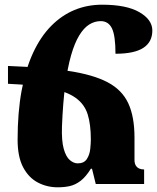

<svg xmlns="http://www.w3.org/2000/svg" viewBox="-20 -784 669 818"><path d="M226 14Q180 14 141 -6.5Q102 -27 78.5 -71.5Q55 -116 55 -189Q55 -305 72 -397.5Q89 -490 121 -559Q153 -628 198 -673.5Q243 -719 297.5 -741.5Q352 -764 415 -764Q519 -764 574 -732Q629 -700 629 -654Q629 -605 590.5 -580Q552 -555 472 -555Q472 -632 457 -663Q442 -694 409 -694Q383 -694 360 -679.5Q337 -665 317.5 -633Q298 -601 283 -549Q268 -497 258 -421.5Q248 -346 244 -245Q242 -184 251.5 -150Q261 -116 277.5 -102Q294 -88 311 -88Q338 -88 350 -106.5Q362 -125 364.5 -149.5Q367 -174 367 -190Q367 -254 353.5 -297Q340 -340 302.5 -367Q265 -394 195.5 -408Q126 -422 14 -427V-503Q169 -497 273 -481.5Q377 -466 438.5 -433.5Q500 -401 526.5 -344Q553 -287 553 -198V-103Q553 -88 558.5 -79Q564 -70 573 -66Q582 -62 594 -62V0H388L372 -65H367Q346 -31 324 -14Q302 3 278.5 8.5Q255 14 226 14Z"/></svg>

Font: Noto Serif Armenian Black
Style: Regular
Weight: 900
Version: Version 2.007